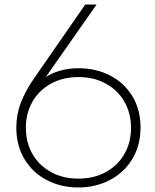

<svg xmlns="http://www.w3.org/2000/svg" viewBox="-20 -733 682 847"><path d="M52 -170Q52 -228 72 -280Q92 -332 130 -387L356 -713H406L182 -393Q207 -410 244.5 -421Q282 -432 326 -432Q403 -432 465.5 -400Q528 -368 564 -308.5Q600 -249 600 -171Q600 -92 564 -32Q528 28 465 61Q402 94 326 94Q249 94 186.5 61.5Q124 29 88 -31Q52 -91 52 -170ZM558 -169Q558 -232 529.5 -283Q501 -334 448 -363.5Q395 -393 326 -393Q257 -393 204 -363.5Q151 -334 122.5 -283Q94 -232 94 -169Q94 -106 122.5 -55Q151 -4 204 25.5Q257 55 326 55Q395 55 448 25.5Q501 -4 529.5 -55Q558 -106 558 -169Z"/></svg>

Font: Gmarket Sans TTF Light
Style: Regular
Weight: 300
Designer: Creative Director : Sungho Lee; Art Director : Kiwoong Choi; Project Manager : Sori Yang, Jongwook Yoon; Font Designer :
Foundry: Sandoll Inc.
Version: Version 1.000;hotconv 1.0.109;makeotfexe 2.5.65596